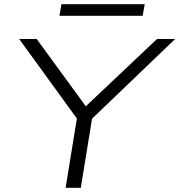

<svg xmlns="http://www.w3.org/2000/svg" viewBox="-20 -890 850 910"><path d="M291 0 349 -357 357 -311 71 -705H154L392 -379H379L724 -705H810L399 -311L421 -357L363 0ZM262 -815 271 -870H666L656 -815Z"/></svg>

Font: Nunito Sans 10pt Expanded Light
Style: Italic
Weight: 300
Width: 7
Italic angle: -9°
Designer: Vernon Adams
Foundry: Vernon Adams
Version: Version 3.101;gftools[0.9.27]